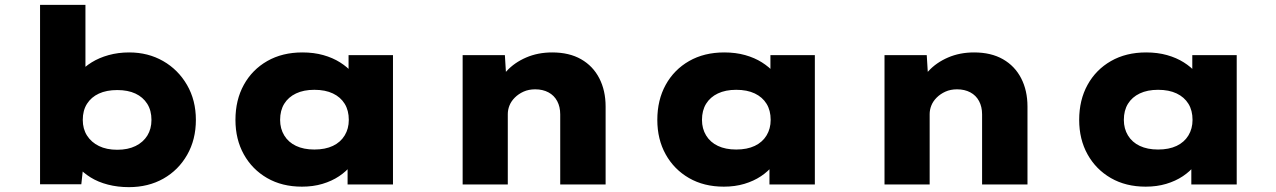

<svg xmlns="http://www.w3.org/2000/svg" viewBox="-20 -760 5257 791"><path d="M511 11Q465 11 424.5 0.5Q384 -10 353.5 -29Q323 -48 303.5 -70.5Q284 -93 278 -116L328 -120L315 -1H145V-740H332V-404L281 -411Q287 -437 307 -460.5Q327 -484 357.5 -503Q388 -522 427.5 -533Q467 -544 512 -544Q590 -544 652 -508.5Q714 -473 750.5 -410Q787 -347 787 -266Q787 -185 751 -122Q715 -59 653 -24Q591 11 511 11ZM463 -143Q507 -143 538.5 -158.5Q570 -174 587 -201.5Q604 -229 604 -266Q604 -305 586.5 -332.5Q569 -360 538 -374.5Q507 -389 463 -389Q419 -389 387.5 -374.5Q356 -360 338.5 -332.5Q321 -305 321 -266Q321 -229 338.5 -201.5Q356 -174 387.5 -158.5Q419 -143 463 -143Z M1224 9Q1142 9 1080.5 -26.5Q1019 -62 984.5 -124Q950 -186 950 -266Q950 -348 984.5 -410.5Q1019 -473 1081 -508.5Q1143 -544 1226 -544Q1273 -544 1312 -533Q1351 -522 1381 -503Q1411 -484 1431 -461Q1451 -438 1458 -416L1416 -412V-533H1599V0H1412V-141L1451 -131Q1446 -104 1426.5 -79Q1407 -54 1377 -34Q1347 -14 1308.5 -2.5Q1270 9 1224 9ZM1275 -144Q1320 -144 1351.5 -159Q1383 -174 1400 -202Q1417 -230 1417 -266Q1417 -305 1400 -332.5Q1383 -360 1351.5 -375Q1320 -390 1275 -390Q1231 -390 1199.5 -375Q1168 -360 1151 -332.5Q1134 -305 1134 -266Q1134 -230 1151 -202Q1168 -174 1199.5 -159Q1231 -144 1275 -144Z M1886 0V-533H2060L2068 -403L2023 -390Q2035 -432 2067 -467Q2099 -502 2147.5 -523Q2196 -544 2255 -544Q2325 -544 2374 -516Q2423 -488 2449 -437.5Q2475 -387 2475 -321V0H2288V-289Q2288 -320 2275.5 -343.5Q2263 -367 2239.5 -379.5Q2216 -392 2185 -392Q2158 -392 2137 -382.5Q2116 -373 2101 -358Q2086 -343 2079 -325.5Q2072 -308 2072 -290V0H1980Q1939 0 1915.5 0Q1892 0 1886 0Z M2962 9Q2880 9 2818.5 -26.5Q2757 -62 2722.5 -124Q2688 -186 2688 -266Q2688 -348 2722.5 -410.5Q2757 -473 2819 -508.5Q2881 -544 2964 -544Q3011 -544 3050 -533Q3089 -522 3119 -503Q3149 -484 3169 -461Q3189 -438 3196 -416L3154 -412V-533H3337V0H3150V-141L3189 -131Q3184 -104 3164.5 -79Q3145 -54 3115 -34Q3085 -14 3046.5 -2.5Q3008 9 2962 9ZM3013 -144Q3058 -144 3089.5 -159Q3121 -174 3138 -202Q3155 -230 3155 -266Q3155 -305 3138 -332.5Q3121 -360 3089.5 -375Q3058 -390 3013 -390Q2969 -390 2937.5 -375Q2906 -360 2889 -332.5Q2872 -305 2872 -266Q2872 -230 2889 -202Q2906 -174 2937.5 -159Q2969 -144 3013 -144Z M3624 0V-533H3798L3806 -403L3761 -390Q3773 -432 3805 -467Q3837 -502 3885.5 -523Q3934 -544 3993 -544Q4063 -544 4112 -516Q4161 -488 4187 -437.5Q4213 -387 4213 -321V0H4026V-289Q4026 -320 4013.5 -343.5Q4001 -367 3977.5 -379.5Q3954 -392 3923 -392Q3896 -392 3875 -382.5Q3854 -373 3839 -358Q3824 -343 3817 -325.5Q3810 -308 3810 -290V0H3718Q3677 0 3653.5 0Q3630 0 3624 0Z M4700 9Q4618 9 4556.5 -26.5Q4495 -62 4460.5 -124Q4426 -186 4426 -266Q4426 -348 4460.5 -410.5Q4495 -473 4557 -508.5Q4619 -544 4702 -544Q4749 -544 4788 -533Q4827 -522 4857 -503Q4887 -484 4907 -461Q4927 -438 4934 -416L4892 -412V-533H5075V0H4888V-141L4927 -131Q4922 -104 4902.5 -79Q4883 -54 4853 -34Q4823 -14 4784.5 -2.5Q4746 9 4700 9ZM4751 -144Q4796 -144 4827.5 -159Q4859 -174 4876 -202Q4893 -230 4893 -266Q4893 -305 4876 -332.5Q4859 -360 4827.5 -375Q4796 -390 4751 -390Q4707 -390 4675.5 -375Q4644 -360 4627 -332.5Q4610 -305 4610 -266Q4610 -230 4627 -202Q4644 -174 4675.5 -159Q4707 -144 4751 -144Z"/></svg>

Font: Lexend Giga ExtraBold
Style: Regular
Weight: 800
Designer: Bonnie Shaver-Troup, Thomas Jockin
Foundry: Lexend
Version: Version 1.007